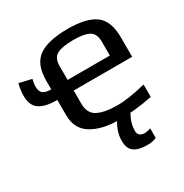

<svg xmlns="http://www.w3.org/2000/svg" viewBox="-196 -618 886 925"><g transform="rotate(-30 246.5 -155.5)"><path d="M362 183Q312 183 287.5 165Q263 147 263 103Q263 52 299 -3H374Q342 45 342 94Q342 127 381 127Q390 127 412 120V173Q392 183 362 183ZM307 -494Q411 -494 460 -458Q509 -422 509 -329V-222H184V-149Q184 -95 222 -75Q260 -55 331 -55Q396 -55 490 -79V-10Q393 10 303 10Q209 10 151 -25.5Q93 -61 93 -138V-222Q27 -222 -5.5 -244Q-38 -266 -38 -321Q-38 -350 -29 -386L40 -370Q34 -350 34 -331Q34 -303 47.5 -292Q61 -281 93 -281V-329Q93 -421 145.5 -457.5Q198 -494 307 -494ZM305 -434Q243 -434 213.5 -419Q184 -404 184 -357V-281H419V-357Q419 -403 391.5 -418.5Q364 -434 305 -434Z"/></g></svg>

Font: Gamestation Display
Style: Regular
Weight: 400
Designer: Jonas Hecksher
Foundry: Jonas Hecksher, Playtypeª, e-types AS
Version: Version 1.003